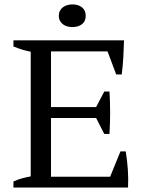

<svg xmlns="http://www.w3.org/2000/svg" viewBox="-20 -844 651 864"><path d="M538.1 -662.6Q537.1 -624.5 534.9 -585.9Q532.7 -547.4 527.8 -508.8H502.9L463.9 -612.8H209.5V-362.3H412.6L449.2 -432.1H472.7Q478.5 -338.4 472.7 -241.2H449.2L412.6 -313H209.5V-48.8H475.6L522 -162.6H545.9Q552.2 -123.5 555.2 -82.5Q558.1 -41.5 556.2 0H40.5V-27.3Q58.1 -35.6 77.4 -41Q96.7 -46.4 118.2 -50.3V-611.3Q99.1 -614.7 79.6 -620.8Q60.1 -627 40.5 -634.8V-662.6ZM244.6 -772.9Q244.6 -785.2 249.5 -794.9Q254.4 -804.7 262.7 -811Q271 -817.4 282.2 -820.8Q293.5 -824.2 306.2 -824.2Q332 -824.2 348.9 -811Q365.7 -797.9 365.7 -772.9Q365.7 -748 348.9 -735.1Q332 -722.2 306.2 -722.2Q293.5 -722.2 282.2 -725.3Q271 -728.5 262.7 -735.1Q254.4 -741.7 249.5 -751Q244.6 -760.3 244.6 -772.9Z"/></svg>

Font: PT Astra Serif
Style: Regular
Weight: 400
Designer: A.Korolkova, I. Chaeva
Foundry: ParaType Ltd
Version: Version 1.002